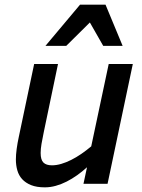

<svg xmlns="http://www.w3.org/2000/svg" viewBox="-20 -786 609 821"><path d="M228 -512.2 167 -220.2Q161.1 -192.9 157.5 -170.9Q153.8 -148.9 153.8 -131.8Q153.8 -102.5 165.8 -90.8Q177.7 -79.1 202.1 -79.1Q221.2 -79.1 241.9 -85.2Q262.7 -91.3 284.2 -102.1Q305.7 -112.8 327.4 -127.7Q349.1 -142.6 370.1 -160.2L444.8 -512.2H547.9L439.9 0H336.9L352.1 -70.8Q331.5 -52.2 309.6 -36.6Q287.6 -21 264.9 -9.5Q242.2 2 218.8 8.5Q195.3 15.1 171.9 15.1Q136.7 15.1 113 5.6Q89.4 -3.9 74.7 -20Q60.1 -36.1 54 -57.9Q47.9 -79.6 47.9 -104Q47.9 -124.5 51.3 -149.4Q54.7 -174.3 60.1 -199.2L126 -512.2ZM421.4 -589.8 364.3 -689.9 263.2 -589.8H174.3L322.3 -766.1H431.2L504.4 -589.8Z"/></svg>

Font: Clear Sans Medium
Style: Italic
Weight: 500
Italic angle: -12°
Foundry: Intel Corporation
Version: Version 1.00